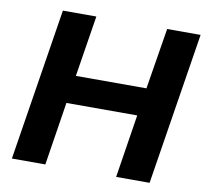

<svg xmlns="http://www.w3.org/2000/svg" viewBox="-78 -791 939 876"><g transform="rotate(10 391.0 -352.5)"><path d="M32 0 144 -705H299L254 -422H581L627 -705H782L670 0H515L561 -293H233L187 0Z"/></g></svg>

Font: Nunito Sans 12pt ExtraBold
Style: Italic
Weight: 800
Italic angle: -9°
Designer: Vernon Adams
Foundry: Vernon Adams
Version: Version 3.101;gftools[0.9.27]